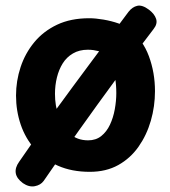

<svg xmlns="http://www.w3.org/2000/svg" viewBox="-20 -617 617 695"><path d="M303 -551Q326 -551 355 -546Q384 -541 409.5 -532Q435 -523 450 -510Q497 -473 519 -413.5Q541 -354 541 -287Q541 -232 526 -180Q511 -128 481.5 -86Q452 -44 408 -19.5Q364 5 305 5Q240 5 190 -17Q140 -39 106 -77.5Q72 -116 55 -166Q38 -216 38 -271Q38 -324 54.5 -374Q71 -424 104 -464Q137 -504 186.5 -527.5Q236 -551 303 -551ZM179 -277Q179 -235 192 -196.5Q205 -158 232 -133.5Q259 -109 299 -109Q327 -109 346.5 -124.5Q366 -140 378 -165.5Q390 -191 395.5 -221.5Q401 -252 401 -280Q401 -339 384.5 -375.5Q368 -412 341 -431Q329 -434 319 -435.5Q309 -437 298 -437Q267 -437 244 -423.5Q221 -410 207 -387.5Q193 -365 186 -336.5Q179 -308 179 -277ZM138 38Q127 53 106 57Q85 61 63 46Q40 29 37 9.5Q34 -10 49 -31Q109 -119 176 -211Q243 -303 312 -395.5Q381 -488 445 -574Q459 -592 477 -596Q495 -600 519 -582Q539 -567 545 -549Q551 -531 536 -512Q470 -426 401 -332Q332 -238 265.5 -144.5Q199 -51 138 38Z"/></svg>

Font: Playpen Sans SemiBold
Style: Regular
Weight: 600
Designer: Laura Meseguer, Veronika Burian, José Scaglione
Foundry: TypeTogether
Version: Version 1.001